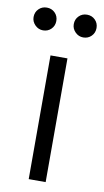

<svg xmlns="http://www.w3.org/2000/svg" viewBox="-86 -740 424 781"><g transform="rotate(10 126.0 -350.0)"><path d="M43 -606Q24 -606 10 -620Q-4 -634 -4 -653Q-4 -673 9.5 -686.5Q23 -700 43 -700Q63 -700 76.5 -686.5Q90 -673 90 -653Q90 -633 76.5 -619.5Q63 -606 43 -606ZM209 -606Q190 -606 176 -620Q162 -634 162 -653Q162 -673 175.5 -686.5Q189 -700 209 -700Q229 -700 242.5 -686.5Q256 -673 256 -653Q256 -633 242.5 -619.5Q229 -606 209 -606ZM91 0V-511H161V0Z"/></g></svg>

Font: Overpass Light
Style: Regular
Weight: 300
Designer: Delve Withrington, Thomas Jockin
Foundry: Delve Fonts
Version: Version 3.000;DELV;Overpass